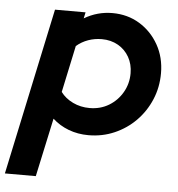

<svg xmlns="http://www.w3.org/2000/svg" viewBox="-98 -577 770 831"><g transform="rotate(5 286.5 -162.0)"><path d="M-46.2 204 108.1 -521H240.9L235.1 -494.3Q292.2 -528 357.3 -528Q423.5 -528 475.5 -496.2Q527.5 -464.5 558.3 -409.9Q589.1 -355.4 589.1 -286.6Q589.1 -225.4 566.5 -172Q543.9 -118.6 504.3 -78.4Q464.6 -38.1 412.1 -15.3Q359.6 7.6 299.1 7.6Q253.1 7.6 213.1 -7.5Q173.2 -22.6 142.9 -50.4L88.1 204ZM294.2 -109.9Q340.7 -109.9 377.6 -132.1Q414.4 -154.3 436.2 -191.9Q458 -229.5 458 -274.9Q458 -314.1 440.6 -345.1Q423.1 -376.1 392.1 -393.8Q361 -411.5 321.6 -411.5Q290.5 -411.5 262.5 -401.6Q234.5 -391.7 211.5 -372.1L168.2 -168.8Q188.2 -141.8 221.4 -125.9Q254.5 -109.9 294.2 -109.9Z"/></g></svg>

Font: Red Hat Display
Style: Italic
Weight: 300
Italic angle: -12°
Designer: Pentagram, MCKL
Foundry: Pentagram, MCKL
Version: Version 1.023